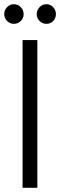

<svg xmlns="http://www.w3.org/2000/svg" viewBox="-23 -890 285 910"><path d="M84 0V-700H154V0ZM43 -777Q24 -777 10.5 -790.5Q-3 -804 -3 -823Q-3 -842 10.5 -856Q24 -870 43 -870Q62 -870 75.5 -856Q89 -842 89 -823Q89 -804 75.5 -790.5Q62 -777 43 -777ZM197 -777Q178 -777 164.5 -790.5Q151 -804 151 -823Q151 -842 164.5 -856Q178 -870 197 -870Q216 -870 229 -856Q242 -842 242 -823Q242 -804 229 -790.5Q216 -777 197 -777Z"/></svg>

Font: DM Sans 9pt Light
Style: Regular
Weight: 300
Version: Version 4.004;gftools[0.9.30]